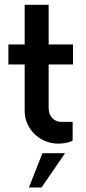

<svg xmlns="http://www.w3.org/2000/svg" viewBox="-20 -600 364 813"><path d="M289.1 -327.1V-411.6H186V-579.6H84.5V-411.6H15.6V-327.1H84.5V-129.9C84.5 -52.7 149.9 8.3 226.6 8.3C251.5 8.3 277.3 2.4 287.6 -4.9V-84H239.7C209.5 -84 186 -106.4 186 -142.6V-327.1ZM102.5 193.8H155.8L255.4 48.8H159.7Z"/></svg>

Font: Now SemiBold
Style: Regular
Weight: 600
Designer: Alfredo Marco Pradil
Foundry: Alfredo Marco Pradil
Version: Version 1.200;hotconv 1.0.109;makeotfexe 2.5.65596